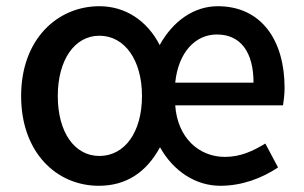

<svg xmlns="http://www.w3.org/2000/svg" viewBox="-20 -584 978 618"><path d="M298 14C386 14 451 -29 495 -110C538 -33 610 14 689 14C760 14 824 -11 875 -45L834 -122C793 -97 753 -79 704 -79C619 -79 551 -142 544 -245H891C893 -259 896 -279 896 -301C896 -456 820 -564 681 -564C605 -564 537 -517 494 -439C453 -519 382 -564 300 -564C165 -564 48 -458 48 -275C48 -92 163 14 298 14ZM300 -82C220 -82 166 -158 166 -275C166 -391 220 -469 300 -469C381 -469 437 -391 437 -275C437 -158 381 -82 300 -82ZM544 -318C554 -416 609 -473 678 -473C754 -473 796 -417 796 -318Z"/></svg>

Font: Noto Sans TC Medium
Style: Regular
Weight: 500
Designer: Ryoko NISHIZUKA 西塚涼子 (kana, bopomofo & ideographs); Paul D. Hunt (Latin, Greek & Cyrillic); Sandoll Communications 산돌커뮤니
Foundry: Adobe
Version: Version 2.004;hotconv 1.0.118;makeotfexe 2.5.65603